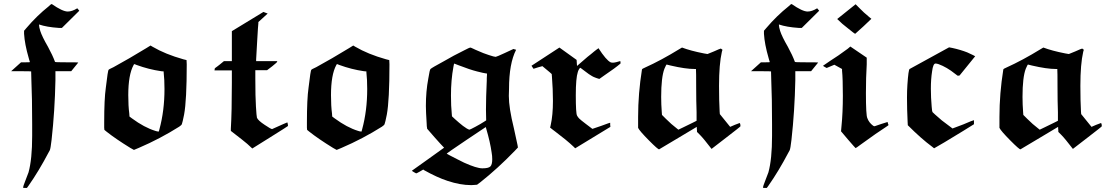

<svg xmlns="http://www.w3.org/2000/svg" viewBox="-20 -707 5483 949"><path d="M271 -569Q211 -573 173 -586V-583Q173 -574 179 -554Q188 -526 217 -476Q240 -434 252 -401Q253 -399 310 -399Q367 -399 367 -398L332 -355H254V-311Q251 -160 235 -16Q230 28 226 36Q225 38 221 45Q171 140 121 211L113 222H104Q94 222 94 220Q94 215 105 187L121 145Q139 80 139 -35V-93Q139 -222 135 -314L134 -354Q134 -355 84 -355H35L84 -399H106Q128 -399 128 -400L127 -403Q126 -406 124.5 -411Q123 -416 122 -420Q102 -489 99 -540V-555L111 -569Q162 -629 221 -676Q232 -687 235 -687H236Q289 -650 315 -650Q336 -650 362 -666L372 -654L286 -569Z M703 -469 724 -482 734 -476Q797 -439 886 -414L902 -410L903 -389Q903 -212 890 -141Q882 -101 879 -94Q878 -89 866 -81Q771 -21 666 24L642 34L624 24Q551 -21 507 -56L496 -65L495 -76V-102Q495 -218 503 -273Q513 -360 517 -362Q517 -364 541 -375Q618 -417 703 -469ZM655 -386Q653 -387 650 -388Q646 -390 645 -390H644Q642 -390 640 -385Q614 -337 614 -237Q614 -183 619 -146L620 -131L632 -122Q693 -77 748 -60Q757 -57 762 -57H765L768 -68Q793 -160 793 -267Q793 -315 789 -349V-354L777 -355Q715 -364 655 -386Z M1325 -69Q1398 -102 1400 -102Q1401 -102 1402.5 -93.5Q1404 -85 1403 -84Q1403 -83 1315 -28L1227 27Q1211 13 1202 4Q1191 -6 1121 -60V-71Q1126 -154 1126 -297V-359H1040L1041 -363Q1041 -365 1041 -367L1042 -369L1045 -372Q1048 -374 1054 -378.5Q1060 -383 1065 -387L1087 -405H1126V-553L1282 -648Q1301 -641 1303 -640L1257 -598V-592Q1256 -589 1251 -501.5Q1246 -414 1246 -413V-405H1350V-402Q1350 -399 1325 -379L1300 -360H1242V-319Q1242 -228 1245 -181Q1248 -132 1250 -125Q1256 -111 1288 -90Q1319 -69 1325 -69Z M1705 -469 1726 -482 1736 -476Q1799 -439 1888 -414L1904 -410L1905 -389Q1905 -212 1892 -141Q1884 -101 1881 -94Q1880 -89 1868 -81Q1773 -21 1668 24L1644 34L1626 24Q1553 -21 1509 -56L1498 -65L1497 -76V-102Q1497 -218 1505 -273Q1515 -360 1519 -362Q1519 -364 1543 -375Q1620 -417 1705 -469ZM1657 -386Q1655 -387 1652 -388Q1648 -390 1647 -390H1646Q1644 -390 1642 -385Q1616 -337 1616 -237Q1616 -183 1621 -146L1622 -131L1634 -122Q1695 -77 1750 -60Q1759 -57 1764 -57H1767L1770 -68Q1795 -160 1795 -267Q1795 -315 1791 -349V-354L1779 -355Q1717 -364 1657 -386Z M2175 23Q2162 10 2127 -29.5Q2092 -69 2091 -71V-74Q2090 -78 2089.5 -83.5Q2089 -89 2089 -95Q2085 -157 2085 -183Q2085 -256 2097 -319Q2104 -364 2108 -366Q2114 -372 2175 -405Q2221 -432 2274 -458Q2301 -472 2304 -472Q2306 -472 2309.5 -470.5Q2313 -469 2319.5 -466Q2326 -463 2330 -461Q2375 -441 2396 -435Q2423 -426 2430 -426Q2434 -426 2475 -445L2518 -465L2524 -463L2531 -461Q2496 -393 2496 -268Q2495 -255 2495 -233Q2495 -174 2520 -73Q2535 -6 2538 10L2540 22L2525 38Q2440 126 2354 194L2338 206L2326 207Q2323 207 2317.5 207.5Q2312 208 2309 208Q2255 208 2192 187Q2140 170 2076 134L2072 131L2055 141Q2039 150 2037 150Q2036 150 2026 144Q2016 138 2016 137Q2016 136 2017 136Q2018 136 2097 79ZM2387 -343Q2387 -344 2380 -344.5Q2373 -345 2337.5 -354Q2302 -363 2248 -384Q2245 -385 2241.5 -386.5Q2238 -388 2235 -389Q2232 -390 2230 -391Q2228 -392 2227 -392L2225 -393Q2224 -393 2221 -376Q2209 -311 2209 -235Q2209 -182 2213 -144L2214 -132L2229 -118Q2249 -100 2268 -85Q2289 -69 2300 -66Q2303 -66 2330 -80.5Q2357 -95 2372 -105L2383 -112L2382 -165Q2382 -224 2386 -309Q2386 -314 2386 -319.5Q2386 -325 2386.5 -329Q2387 -333 2387 -336Q2387 -339 2387 -341ZM2364 125Q2394 125 2403.5 116Q2413 107 2413 80Q2413 63 2410 47Q2403 -4 2383 -72Q2381 -78 2381 -79Q2380 -79 2284.5 -14.5Q2189 50 2188 52Q2188 53 2204 61.5Q2220 70 2241 80.5Q2262 91 2274 97Q2336 125 2364 125Z M2617 -367 2607 -382 2745 -472 2830 -411 2832 -381 2884 -426Q2892 -432 2901 -439.5Q2910 -447 2916 -452Q2922 -457 2927.5 -461Q2933 -465 2936 -467L2938 -469Q2976 -410 2998 -399Q3008 -395 3027 -400Q3044 -404 3045 -405Q3047 -405 3047 -399V-393Q3020 -370 2968 -335L2944 -318Q2944 -317 2943 -317Q2940 -317 2926 -322Q2912 -327 2906 -331Q2893 -338 2870 -356Q2851 -371 2850 -371Q2847 -374 2842 -365Q2837 -356 2836 -351Q2826 -321 2826 -236Q2826 -148 2832 -136Q2836 -128 2843 -121Q2850 -114 2875 -95Q2907 -70 2908 -70L2952 -85Q2971 -92 2983.5 -96.5Q2996 -101 2996 -100V-90L2997 -80L2823 26L2815 18Q2780 -15 2724 -57Q2719 -61 2712 -66Q2705 -71 2702 -74L2699 -76Q2700 -82 2702 -89Q2713 -138 2713 -208Q2713 -266 2708 -329L2707 -341L2697 -350Q2671 -372 2661 -380L2639 -374Z M3134 -129Q3134 -245 3153 -363Q3153 -367 3168 -373Q3248 -409 3339 -465L3351 -472Q3393 -456 3459 -443L3477 -440L3509 -453Q3540 -467 3543 -467L3551 -461L3548 -451Q3534 -390 3534 -283Q3534 -208 3537 -155L3538 -143L3589 -80L3612 -90L3636 -99Q3640 -95 3640 -83Q3640 -81 3567 -25L3497 29Q3457 -23 3440 -40L3425 -55V-61Q3425 -63 3424.5 -67.5Q3424 -72 3424 -74V-80L3332 -25Q3240 29 3238 31Q3233 33 3187 -13.5Q3141 -60 3134 -75ZM3295 -383Q3278 -388 3275 -388Q3273 -388 3264 -367Q3248 -325 3248 -228Q3248 -191 3251 -152L3252 -139L3271 -120Q3299 -92 3323 -74L3333 -66L3358 -78Q3392 -95 3403 -100L3423 -110V-152Q3422 -164 3421.5 -210Q3421 -256 3421 -275Q3421 -358 3420 -361V-366H3413Q3368 -366 3295 -383Z M3928 -569Q3868 -573 3830 -586V-583Q3830 -574 3836 -554Q3845 -526 3874 -476Q3897 -434 3909 -401Q3910 -399 3967 -399Q4024 -399 4024 -398L3989 -355H3911V-311Q3908 -160 3892 -16Q3887 28 3883 36Q3882 38 3878 45Q3828 140 3778 211L3770 222H3761Q3751 222 3751 220Q3751 215 3762 187L3778 145Q3796 80 3796 -35V-93Q3796 -222 3792 -314L3791 -354Q3791 -355 3741 -355H3692L3741 -399H3763Q3785 -399 3785 -400L3784 -403Q3783 -406 3781.5 -411Q3780 -416 3779 -420Q3759 -489 3756 -540V-555L3768 -569Q3819 -629 3878 -676Q3889 -687 3892 -687H3893Q3946 -650 3972 -650Q3993 -650 4019 -666L4029 -654L3943 -569Z M4118 -613 4209 -686 4229 -666Q4248 -646 4276 -623L4287 -614Q4287 -613 4247.5 -576.5Q4208 -540 4207 -540Q4204 -540 4171 -567Q4143 -588 4118 -613ZM4303 -83Q4304 -83 4335 -94L4367 -104Q4370 -91 4372 -89Q4372 -88 4357 -78Q4319 -54 4235 7Q4211 25 4209 25Q4208 25 4172.5 -16Q4137 -57 4137 -58Q4137 -59 4139 -81Q4146 -150 4146 -234Q4146 -318 4142 -358V-366L4104 -387L4085 -379L4066 -371Q4065 -371 4056.5 -376Q4048 -381 4048 -382L4083 -406Q4123 -431 4170 -466L4183 -477L4264 -422V-389Q4260 -324 4260 -247Q4260 -137 4267 -123Q4275 -101 4295 -86Q4299 -83 4303 -83Z M4476 -366 4671 -473 4687 -470Q4728 -461 4761 -448Q4800 -430 4800 -429L4723 -334L4718 -333H4713L4701 -342Q4660 -375 4619 -390Q4610 -393 4604 -393Q4592 -393 4587 -354Q4581 -316 4581 -269Q4581 -225 4585 -180Q4587 -155 4589 -153Q4592 -149 4635 -112Q4638 -110 4688 -72L4741 -92Q4790 -113 4794 -113V-93L4741 -60Q4627 10 4597 26L4587 18Q4534 -21 4467 -88L4466 -107Q4463 -167 4463 -225Q4463 -258 4465 -288Q4470 -363 4476 -366Z M4920 -129Q4920 -245 4939 -363Q4939 -367 4954 -373Q5034 -409 5125 -465L5137 -472Q5179 -456 5245 -443L5263 -440L5295 -453Q5326 -467 5329 -467L5337 -461L5334 -451Q5320 -390 5320 -283Q5320 -208 5323 -155L5324 -143L5375 -80L5398 -90L5422 -99Q5426 -95 5426 -83Q5426 -81 5353 -25L5283 29Q5243 -23 5226 -40L5211 -55V-61Q5211 -63 5210.5 -67.5Q5210 -72 5210 -74V-80L5118 -25Q5026 29 5024 31Q5019 33 4973 -13.5Q4927 -60 4920 -75ZM5081 -383Q5064 -388 5061 -388Q5059 -388 5050 -367Q5034 -325 5034 -228Q5034 -191 5037 -152L5038 -139L5057 -120Q5085 -92 5109 -74L5119 -66L5144 -78Q5178 -95 5189 -100L5209 -110V-152Q5208 -164 5207.5 -210Q5207 -256 5207 -275Q5207 -358 5206 -361V-366H5199Q5154 -366 5081 -383Z"/></svg>

Font: MathJax_Fraktur
Style: Bold
Weight: 700
Version: Version 1.1